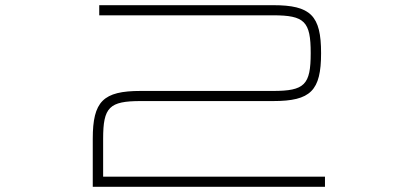

<svg xmlns="http://www.w3.org/2000/svg" viewBox="-20 -720 1610 740"><path d="M1033 -700H362.5V-661H1032C1154 -661 1177.5 -637.5 1177.5 -515.5V-515C1177.5 -393 1154 -369.5 1032 -369.5H522C377.5 -369.5 337.5 -329.5 337.5 -185V0H1232.5V-39H377.5V-185C377.5 -307 401 -330.5 523 -330.5H1033C1177.5 -330.5 1217.5 -370.5 1217.5 -515V-515.5C1217.5 -660 1177.5 -700 1033 -700Z"/></svg>

Font: Melete UltraLight
Style: Regular
Weight: 200
Width: 6
Designer: Sora Sagano
Foundry: DOT COLON
Version: Version 0.200;FEAKit 1.0